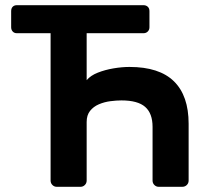

<svg xmlns="http://www.w3.org/2000/svg" viewBox="-20 -720 798 740"><path d="M199 0Q189 0 182 -7Q175 -14 175 -24V-592H45Q35 -592 29 -598.5Q23 -605 23 -615V-677Q23 -688 29 -694Q35 -700 45 -700H533Q543 -700 549.5 -694Q556 -688 556 -677V-615Q556 -605 549.5 -598.5Q543 -592 533 -592H314V-411Q329 -429 357 -440Q385 -451 417.5 -456.5Q450 -462 479 -462Q594 -462 650.5 -406.5Q707 -351 707 -243V-24Q707 -14 700 -7Q693 0 682 0H592Q582 0 575 -7Q568 -14 568 -24V-231Q568 -283 539.5 -308Q511 -333 448 -333Q429 -333 405.5 -330Q382 -327 361 -318Q340 -309 327 -292.5Q314 -276 314 -250V-24Q314 -14 307 -7Q300 0 290 0Z"/></svg>

Font: Rubik Light Medium
Style: Regular
Weight: 500
Version: Version 2.104